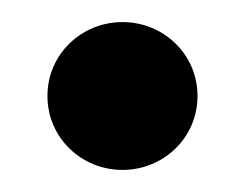

<svg xmlns="http://www.w3.org/2000/svg" viewBox="-20 -449 217 174"><path d="M23 -362C23 -324 54 -295 91 -295C128 -295 159 -324 159 -362C159 -400 128 -429 91 -429C54 -429 23 -400 23 -362Z"/></svg>

Font: Charger Sport
Style: Blk
Weight: 900
Designer: Jasper
Foundry: Cannot Into Space Fonts
Version: Version 1.1